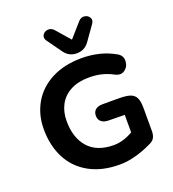

<svg xmlns="http://www.w3.org/2000/svg" viewBox="-162 -1038 1059 1172"><g transform="rotate(-20 368.0 -451.5)"><path d="M51.7 -350.4Q51.7 -444.8 95.2 -519.9Q138.7 -595 221.4 -637.7Q304 -680.4 417.7 -680.4Q475 -680.4 529.5 -667.1Q584 -653.9 632 -625.9Q663.8 -608.3 663.1 -573.2Q662.3 -538.1 635.8 -518Q609.4 -497.9 573.9 -516Q537.7 -535.5 500.4 -544.7Q463 -553.9 418.1 -553.9Q347.5 -553.9 298.5 -527.8Q249.4 -501.7 224.7 -455.8Q199.9 -409.9 199.9 -350.4Q199.9 -240.6 256.5 -177.2Q313.1 -113.7 422 -113.7Q442.6 -113.7 461.6 -117.6Q480.6 -121.5 498.9 -128.1Q517.3 -134.7 536.2 -145.1Q558.2 -156.7 573.6 -165.7L546.8 -103Q547 -169.3 546.2 -234.5Q546.4 -249.9 546.4 -264.5Q500.3 -264.5 439.7 -266.1Q410.7 -266.9 394.6 -280.7Q378.6 -294.5 378.6 -319.4Q378.6 -344.3 394.6 -358.1Q410.7 -371.9 439.7 -371.9H543.8Q592.7 -371.9 618.8 -363.5Q644.8 -355.1 656.6 -332.6Q668.3 -310.1 668.3 -265.7V-117.3V-109.5Q667.1 -86.8 658.9 -71.9Q650.8 -57 631.5 -47.3Q599.7 -31.5 566.1 -19Q532.5 -6.4 493.1 2Q453.7 10.4 414.6 10.4Q300.2 10.4 218.1 -35.1Q136 -80.6 93.8 -162.4Q51.7 -244.2 51.7 -350.4ZM319 -761.1 251.9 -854.7Q237.7 -874.5 248.2 -892.8Q258.7 -911 281.5 -913.5Q304.3 -916 321.1 -897.4L400.6 -806.1L480.9 -897.4Q497.7 -916.8 520.1 -913.9Q542.4 -911 553 -893.2Q563.5 -875.3 549.3 -854.7L483 -761.1Q452.5 -717.4 400.6 -717.4Q349.5 -717.4 319 -761.1Z"/></g></svg>

Font: SN Pro Thin
Style: Regular
Weight: 200
Designer: Tobias Whetton
Foundry: Supernotes
Version: Version 1.003;Glyphs 3.3 (3324)